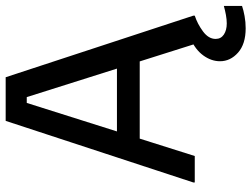

<svg xmlns="http://www.w3.org/2000/svg" viewBox="-122 -568 865 660"><g transform="rotate(-90 310.0 -237.5)"><path d="M104.2 0H13.3V-5L225 -650H375L586.7 -5V0H489.2L306.7 -577.5H286.7ZM442.5 -189.2H150.8L176.7 -267.5H416.7ZM543.3 175Q489.2 175 459.6 148.8Q430 122.5 430 86.7Q430 56.7 450 29.2Q470 1.7 508.3 -15L586.7 -5V0Q558.3 9.2 532.5 28.3Q506.7 47.5 506.7 71.7Q506.7 90 521.7 100Q536.7 110 560 110Q573.3 110 589.2 107.1Q605 104.2 620 100V162.5Q605.8 167.5 585.4 171.2Q565 175 543.3 175Z"/></g></svg>

Font: Familjen Grotesk Variable
Style: Regular
Weight: 400
Designer: Anders Wikstroem, Jonas Baeckman, Matilda Gysing, Kristian Moeller
Foundry: Familjen STHLM AB
Version: Version 2.000